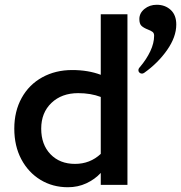

<svg xmlns="http://www.w3.org/2000/svg" viewBox="-20 -776 760 806"><path d="M40 -236Q40 -309 71 -365Q102 -421 157.5 -451.5Q213 -482 283 -482Q350 -482 403 -462V-716H515V0H403V-50Q378 -23 342.5 -6.5Q307 10 265 10Q201 10 150 -21Q99 -52 69.5 -107.5Q40 -163 40 -236ZM295 -88Q358 -88 403 -130V-369Q361 -385 308 -385Q239 -385 196 -344Q153 -303 153 -236Q153 -169 192 -128.5Q231 -88 295 -88ZM720 -673Q720 -621 681.5 -566Q643 -511 585 -470Q580 -467 576 -467Q570 -467 565.5 -471Q561 -475 561 -481Q561 -488 567 -494Q595 -527 611 -561Q627 -595 627 -626Q627 -637 620.5 -642Q614 -647 601 -652Q583 -659 574 -667.5Q565 -676 565 -696Q565 -721 586.5 -738.5Q608 -756 638 -756Q673 -756 696.5 -734.5Q720 -713 720 -673Z"/></svg>

Font: Madhuban Medium
Style: Regular
Weight: 500
Designer: jaikishan Patel
Foundry: MagicType
Version: Version 1.000